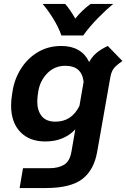

<svg xmlns="http://www.w3.org/2000/svg" viewBox="-20 -714 638 969"><path d="M598 -406Q567 -385 554.5 -369Q542 -353 537 -325L471 49Q455 144 395.5 189.5Q336 235 211 235H79L96 135H228Q275 135 304 117Q333 99 341 49L360 -61Q302 0 209 0Q128 0 82 -48.5Q36 -97 36 -181Q36 -207 40 -231L43 -251Q52 -313 85 -366Q118 -419 170.5 -450.5Q223 -482 289 -482Q391 -482 430 -401Q444 -427 466 -446Q488 -465 524 -482ZM381 -180 402 -301Q393 -382 310 -382Q255 -382 218 -343.5Q181 -305 173 -251L170 -231Q168 -211 168 -202Q168 -156 190.5 -128Q213 -100 260 -100Q342 -100 381 -180ZM195 -694H309Q333 -667 360 -620Q392 -661 437 -694H551Q519 -668 475.5 -624Q432 -580 400 -535H290Q274 -580 245.5 -625Q217 -670 195 -694Z"/></svg>

Font: KoHo
Style: Bold Italic
Weight: 700
Italic angle: -10°
Version: Version 1.000; ttfautohint (v1.6)